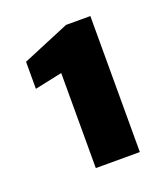

<svg xmlns="http://www.w3.org/2000/svg" viewBox="-78 -761 404 467"><g transform="rotate(-20 123.5 -528.0)"><path d="M93 -352V-598L22 -583V-653L144 -704H207V-352Z"/></g></svg>

Font: DM Sans 24pt Black
Style: Regular
Weight: 900
Designer: Colophon Foundry, Jonny Pinhorn
Foundry: Colophon Foundry
Version: Version 4.004;gftools[0.9.30]